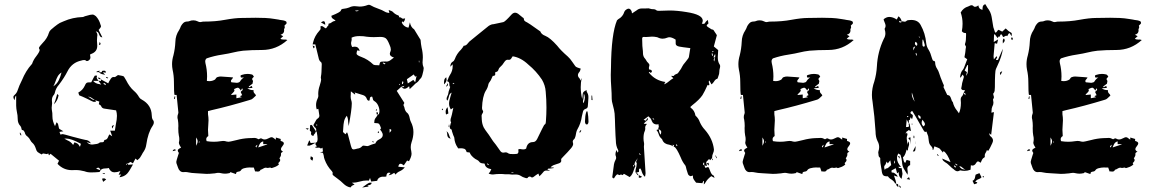

<svg xmlns="http://www.w3.org/2000/svg" viewBox="-20 -801 5445 905"><path d="M573.7 -22 584 -31.7Q575.2 -31.2 573.7 -22ZM479.5 -399.4Q477.5 -409.2 471.7 -409.2Q468.3 -409.2 466.8 -405.8ZM231.4 -394Q248.5 -405.3 256.8 -422.4Q265.1 -439.5 270 -459.5Q257.8 -451.7 251.7 -440.4Q245.6 -429.2 241.5 -417Q237.3 -404.8 231.4 -394ZM356.9 -108.9 361.3 -123 359.9 -124Q315.4 -147.9 292.5 -147.9L283.2 -147.5Q290 -143.1 297.4 -139.6Q314 -133.3 324.7 -117.7L331.1 -130.4Q339.4 -127.4 343.3 -125.2Q347.2 -123 350.1 -119.6Q353 -116.2 356.9 -108.9ZM453.6 1.5Q449.7 -10.7 442.9 -10.7Q438.5 -10.7 433.1 -5.9ZM426.8 -329.6Q414.1 -338.9 408.2 -342Q402.3 -345.2 394.5 -345.2Q400.9 -342.8 406 -338.6Q411.1 -334.5 415.8 -332Q420.4 -329.6 426.8 -329.6ZM457 -402.3 444.3 -419.9H418.9Q429.2 -406.7 449.2 -404.3ZM451.2 -427.7Q445.3 -427.7 440.9 -434.1Q440.4 -434.1 440.4 -434.6L443.8 -435.1Q451.2 -435.1 454.6 -428.2ZM488.8 -431.6 479.5 -434.1 480.5 -438 489.7 -435.1ZM509.3 -195.3Q507.3 -200.2 507.3 -203.1Q507.3 -210 517.6 -210.9L515.1 -207ZM78.6 -162.6Q76.7 -163.6 74.7 -168Q72.8 -172.4 72.8 -174.8L75.7 -175.8L81.1 -164.1ZM474.1 19.5 464.4 18.1V15.1L474.6 16.1ZM446.3 -588.4 449.7 -603Q454.1 -598.1 454.1 -594.2Q454.1 -590.3 446.3 -588.4ZM466.3 56.2 460.9 41.5Q466.8 39.6 470.7 39.6Q474.1 39.6 480.5 44.9ZM233.9 -309.1Q241.7 -328.1 247.1 -349.1L249.5 -357.9Q251.5 -356 253.7 -354.2Q255.9 -352.5 255.9 -351.1Q252 -326.7 233.9 -309.1ZM543 34.7Q547.4 25.4 551.3 21.5Q547.4 21.5 544.7 22Q542 22.5 539.1 22.5L547.4 5.4Q532.2 11.2 519 11.2Q501.5 11.2 492.7 -9.3Q486.8 -7.3 479 -7.3Q456.5 -7.3 452.1 4.9Q450.2 9.8 447.8 9.8Q428.2 11.7 408.7 11.7Q391.6 11.7 378.4 6.3Q356.9 0.5 336.4 0.5L318.8 1Q279.3 1 251 -28.8Q257.3 -40.5 258.3 -43.5L218.3 -76.2L210.9 -68.8Q209.5 -71.8 208.7 -74.2Q208 -76.7 207 -78.6Q204.1 -74.7 200.2 -74.7Q196.3 -74.7 191.9 -76.2Q187.5 -77.6 183.6 -77.6Q179.7 -77.1 176.8 -72.8Q164.6 -79.1 157.2 -84.5Q151.4 -90.3 149.4 -99.1Q143.1 -119.1 132.8 -127.4Q127 -132.3 123 -140.1Q117.7 -150.9 109.4 -157.7Q101.1 -163.1 97.7 -172.9Q97.7 -176.8 92.8 -183.6Q89.4 -188.5 83 -188.5L81.1 -194.8Q80.1 -202.6 76.2 -207Q63.5 -219.7 63.5 -240.2Q63.5 -257.3 59.6 -273.9Q56.6 -288.1 56.2 -302.7V-349.6Q51.8 -347.7 50.3 -338.9Q50.3 -333 47.9 -329.1Q43 -338.4 43 -343.3Q43 -349.1 49.8 -354.5Q59.6 -363.3 63.5 -376.5Q70.3 -397.5 83.5 -423.3Q101.6 -467.3 128.9 -497.6Q129.4 -498 130.1 -498.5Q130.9 -499 131.3 -500.5Q137.7 -519.5 150.4 -535.2Q167 -557.1 167 -565.4Q167 -566.9 166.5 -567.4Q163.6 -571.8 163.6 -575.2Q163.6 -577.6 169.4 -585Q175.3 -592.3 181.2 -598.6Q203.1 -620.6 210.4 -646Q212.9 -654.8 220.2 -661.1Q256.3 -692.4 270 -696.3Q275.4 -698.2 280.3 -700.7Q321.8 -719.2 369.6 -720.7Q372.6 -720.7 376 -722.7Q379.4 -724.6 388.2 -726.6Q406.2 -732.4 416 -732.4Q422.9 -732.4 432.1 -724.6Q447.8 -707.5 453.6 -685.1Q454.1 -683.1 455.1 -681.6Q456.1 -678.2 456.1 -675.8Q456.1 -673.3 447.3 -662.6Q445.8 -661.6 444.8 -660.2L462.4 -625Q452.6 -625 448.7 -635.3Q448.2 -636.7 447.5 -637.9Q446.8 -639.2 446.3 -641.1Q442.9 -651.9 431.2 -652.8Q439 -645.5 439 -635.3Q439 -631.3 438 -627.4Q437 -618.7 437 -609.9Q437 -604.5 438.5 -585.4Q438.5 -557.1 410.2 -546.9L404.3 -543.9L406.2 -530.8Q406.2 -523.9 402.8 -520.5Q396.5 -513.2 389.6 -513.2Q387.7 -513.2 387.2 -513.7Q382.8 -518.1 377.9 -518.1Q370.1 -518.1 363.3 -515.6Q318.8 -506.3 297.9 -464.4Q283.2 -435.1 258.3 -402.3Q243.2 -385.7 238.3 -363.3Q237.3 -358.4 234.4 -354.5Q224.6 -344.7 224.6 -328.1Q224.6 -324.7 225.1 -321.3Q225.6 -317.9 225.6 -314Q225.6 -309.6 224.6 -304.2Q223.6 -298.8 223.6 -293Q223.6 -285.6 226.6 -268.1L227.1 -251.5Q227.1 -230 239.3 -206.5Q244.1 -217.3 246.6 -224.6Q252 -220.7 253.7 -215.8Q255.4 -210.9 256.1 -205.1Q256.8 -199.2 259.3 -193.8L278.8 -182.1Q272.9 -181.2 268.6 -180.7Q264.2 -180.2 260.3 -179.2Q262.7 -171.9 265.1 -166.5Q267.6 -167 270.3 -168Q272.9 -168.9 275.9 -168.9Q279.3 -168.9 321.8 -156.7Q377 -142.1 382.3 -141.6Q397.9 -140.6 406.2 -128.9L408.7 -125.5L389.2 -130.9Q399.4 -119.6 414.6 -119.6Q417.5 -119.6 421.4 -120.4Q425.3 -121.1 429.2 -121.6Q443.4 -122.6 450.2 -129.4Q451.7 -130.4 460.9 -130.4Q470.2 -130.4 470.7 -137.7Q471.2 -138.2 471.7 -139.9Q472.2 -141.6 473.6 -141.6Q485.4 -142.1 490.2 -157.2Q492.2 -162.6 495.1 -167.5L508.8 -158.7Q502.4 -177.7 499.5 -185.1H521.5Q523.4 -199.7 525.9 -213.9Q531.2 -238.3 531.2 -254.9Q531.2 -267.6 527.3 -280.8L474.6 -288.6Q460.4 -289.6 456.5 -301.3Q456.1 -303.7 450.2 -307.1Q447.8 -308.1 445.8 -310.1L448.2 -322.3Q447.3 -323.2 428.7 -328.6L433.1 -321.8Q430.2 -321.8 427.7 -321.3Q425.3 -320.8 422.9 -320.8Q418 -320.8 390.6 -335.4Q364.7 -347.7 353.5 -351.6Q352.5 -353.5 351.6 -356.9Q350.6 -360.4 349.1 -364.7Q369.6 -375.5 379.4 -396.5Q382.8 -404.3 385.7 -408Q388.7 -411.6 394 -412.4Q399.4 -413.1 410.2 -413.1Q421.4 -436 426.3 -443.8Q427.2 -444.8 433.1 -444.8L437.5 -444.3Q435.5 -437 435.5 -435.1Q435.5 -431.6 443.8 -420.4L456.5 -419.4L455.1 -427.2L490.2 -408.2Q493.7 -417 498.5 -423.8Q505.9 -438 514.2 -438L519.5 -437.5Q521.5 -437.5 524.2 -439Q526.9 -440.4 529.8 -442.9Q532.7 -445.3 536.1 -447.3Q561.5 -443.4 564.2 -439.9Q566.9 -436.5 574.2 -423.3Q590.3 -391.1 610.4 -373.5Q626 -360.4 635.7 -342.8Q639.2 -336.4 648.4 -331.5Q693.8 -306.6 695.3 -257.8Q695.8 -243.7 698.7 -238.8Q705.1 -231.9 705.1 -224.6Q705.1 -215.8 699.2 -207.5Q677.7 -176.3 669.4 -118.7Q667 -101.6 657.7 -87.4Q652.3 -80.1 648.4 -71.8Q640.6 -56.2 631.8 -49.8L627.4 -45.9L618.7 -53.7L606.4 -30.8L595.7 -37.6L584.5 -31.7Q584.5 -29.3 583.5 -24.4L606.9 -25.9Q589.8 5.9 579.6 17.1Q566.9 31.2 543 34.7ZM475.6 -448.2 467.3 -450.2Q452.6 -452.6 446.3 -460.9H448.7L455.1 -460Q460.4 -460 461.4 -466.3Q462.9 -467.8 469.7 -467.8Q475.6 -467.8 476.6 -466.3Q477.5 -464.8 478.3 -462.9Q479 -460.9 480 -459L464.4 -460ZM446.3 -460.9H433.6Q437.5 -467.3 451.7 -467.3L450.7 -466.8ZM446.3 -460.4H445.8L446.3 -460.9ZM455.1 -427.2 454.6 -428.2H455.1Z M1092.3 19.5 1065.9 10.3Q1063.5 15.6 1058.1 15.6Q1049.3 17.6 1040.5 17.6Q1031.2 17.6 1021 15.1Q1015.6 13.7 1009.3 13.7Q1003.4 13.7 997.6 15.1Q991.7 16.6 985.8 16.6Q969.7 18.6 953.1 18.6Q942.4 18.6 904.3 15.6Q880.9 14.6 869.1 11.7Q861.3 9.8 853 9.8L843.3 10.3Q834.5 10.3 828.1 4.2Q821.8 -2 819.3 -10.3L811.5 -32.2Q811 -35.2 811 -38.6Q811 -42 819.8 -69.8L823.2 -80.1Q817.9 -86.9 817.9 -91.8Q817.9 -98.1 833.5 -105Q832.5 -106.9 831.1 -108.9Q829.6 -110.8 826.4 -117.2Q823.2 -123.5 823.2 -128.9Q825.2 -136.7 825.2 -145Q825.2 -153.8 822.8 -163.1Q820.3 -175.3 820.3 -197.3L820.8 -207Q820.8 -222.2 818.4 -236.8Q816.4 -243.2 816.4 -249Q816.4 -257.3 819.8 -265.1Q820.8 -267.6 820.8 -270.5Q820.8 -273.4 814.5 -333.5L812.5 -353.5H802.7Q799.8 -361.8 799.8 -415.5Q799.8 -444.3 793.5 -472.7Q791 -485.4 791 -498.5Q791 -519 797.4 -540Q805.2 -571.3 806.6 -603.5Q807.1 -633.8 824.2 -659.2Q827.1 -663.6 829.1 -668.5Q833 -681.6 843.8 -692.4Q851.1 -699.7 864.3 -699.7Q869.6 -699.7 875.5 -702.4Q881.3 -705.1 892.1 -705.1Q902.3 -705.1 912.1 -700.2Q918 -696.8 923.8 -696.8Q927.7 -696.8 931.2 -698Q934.6 -699.2 939.9 -699.2Q997.1 -699.2 1040 -707.5Q1088.4 -716.3 1118.2 -716.3Q1140.6 -717.3 1185.5 -717.3Q1208 -717.3 1230.5 -716.3Q1252.9 -715.3 1275.4 -711.4Q1284.7 -709.5 1293.9 -708.5L1297.9 -707.5Q1318.4 -705.6 1327.1 -700.7Q1331.1 -698.7 1331.1 -691.9Q1330.1 -688.5 1324.7 -684.1L1320.8 -680.2Q1322.3 -675.8 1322.3 -670.9Q1321.8 -668.9 1320.8 -667.2Q1319.8 -665.5 1319.3 -664.3Q1318.8 -663.1 1318.8 -662.1L1319.3 -657.2Q1319.3 -642.1 1302.2 -637.2L1314.9 -630.4L1301.8 -618.7Q1306.6 -614.3 1319.3 -614.3L1323.2 -614.7Q1328.6 -614.7 1334.5 -612.3Q1282.7 -565.4 1214.8 -565.4Q1165 -565.4 1126 -562Q1101.1 -559.1 1077.1 -553.2Q1060.1 -548.8 1026.9 -543.5Q989.7 -538.1 954.1 -525.9Q950.2 -523.9 947.8 -516.6L947.3 -511.7Q947.3 -506.8 948.2 -503.9Q956.1 -472.7 956.1 -440.9Q956.1 -430.2 955.1 -419.4Q960.9 -418.5 966.8 -418.5Q980.5 -418.5 992.2 -425.3Q994.6 -426.8 996.3 -429.7Q998 -432.6 999.8 -434.6Q1001.5 -436.5 1003.2 -437Q1004.9 -437.5 1006.3 -438Q1013.2 -440.4 1020.5 -440.4Q1041 -439.5 1062 -437.5L1078.6 -436Q1077.1 -431.6 1072.8 -427.2Q1068.4 -422.9 1068.4 -418.9Q1068.4 -416.5 1070.8 -413.1Q1090.3 -410.6 1096.7 -410.6Q1108.9 -412.1 1111.3 -417Q1119.1 -430.2 1129.9 -435.5H1115.7Q1113.8 -439.5 1113.8 -443.4Q1114.3 -446.8 1120.6 -448.2Q1133.3 -452.6 1146.5 -452.6Q1154.8 -452.6 1163.6 -450.7H1164.1Q1167.5 -450.2 1169.2 -449.2Q1170.9 -448.2 1172.4 -446.3Q1173.8 -444.3 1176.8 -439.5Q1175.3 -437.5 1172.6 -435.3Q1169.9 -433.1 1169.2 -431.2Q1168.5 -429.2 1168.5 -428.2Q1168.5 -425.8 1171.4 -421.9Q1172.4 -420.9 1172.4 -417Q1171.9 -414.1 1171.1 -411.4Q1170.4 -408.7 1170.4 -406.7L1152.3 -393.1Q1153.3 -392.6 1154.8 -389.6L1167 -396L1169.9 -386.7L1146 -384.8Q1157.2 -376 1175.3 -376L1174.8 -371.1Q1174.8 -368.7 1176.3 -365.5Q1177.7 -362.3 1181.4 -358.9Q1185.1 -355.5 1186.5 -350.6L1172.4 -337.4L1170.4 -335.9Q1167.5 -332.5 1158.2 -330.1Q1061.5 -300.8 977.1 -281.7L960.4 -277.3V-262.7Q962.9 -248 962.9 -233.9Q962.9 -222.7 961.7 -211.7Q960.4 -200.7 960.4 -189.5Q960.4 -176.3 961.9 -159.7Q952.1 -153.8 952.1 -145Q952.1 -141.1 954.1 -135.7Q970.7 -132.8 987.8 -132.8Q1004.4 -132.8 1021.5 -135.7Q1026.9 -136.7 1031.7 -136.7Q1040.5 -136.7 1048.8 -133.8Q1051.8 -132.8 1057.6 -132.8L1066.9 -134.3Q1069.3 -135.3 1071.8 -135.3Q1084 -137.7 1096.7 -141.1Q1123.5 -148.4 1152.3 -149.9Q1162.6 -149.9 1168.7 -150.4Q1174.8 -150.9 1178.7 -150.9Q1188.5 -150.9 1199.2 -144.5L1203.1 -146.5Q1207 -148.9 1210 -148.9Q1212.4 -148.9 1216.8 -146.2Q1221.2 -143.6 1227.1 -143.6Q1236.3 -143.6 1248.5 -150.4Q1255.4 -154.3 1260.3 -154.3Q1265.6 -154.3 1271.5 -148.9L1280.3 -142.6V-152.8Q1292 -149.9 1303.2 -146L1302.7 -137.2L1304.7 -136.2Q1307.6 -135.7 1310.1 -134.3Q1317.9 -130.9 1317.9 -125Q1317.9 -120.1 1311 -111.8Q1304.2 -103.5 1304.2 -98.6Q1304.2 -91.3 1314.5 -85.4Q1304.2 -83 1304.2 -75.2L1304.7 -71.3Q1304.7 -66.4 1299.8 -59.1Q1299.8 -58.1 1298.3 -56.6L1296.9 -55.2Q1300.8 -50.3 1300.8 -46.9Q1300.8 -40.5 1293 -33.7L1292 -32.7Q1292 -32.2 1292.2 -31Q1292.5 -29.8 1293.2 -28.6Q1293.9 -27.3 1294.4 -26.9V-25.4Q1284.7 -16.1 1269.5 -11.7L1262.7 -9.3Q1261.7 -8.8 1259.3 -8.8H1258.8Q1255.9 -11.2 1252.4 -11.2Q1249 -10.7 1246.3 -10Q1243.7 -9.3 1241.2 -9.3Q1239.3 -9.3 1237.3 -10Q1235.4 -10.7 1232.9 -10.7Q1227.5 -10.7 1219.7 -5.9Q1214.4 -2 1208.5 -1Q1205.1 5.9 1201.4 6.8Q1197.8 7.8 1195.3 7.8Q1192.4 7.8 1190.2 7.3Q1188 6.8 1186 6.8L1182.6 7.3L1176.3 -11.2H1166L1156.2 -11.7Q1149.9 -11.7 1143.6 -10.7L1136.7 -9.3Q1120.6 -6.8 1115.7 1.5Q1112.8 6.8 1104.5 7.8Q1099.6 8.3 1096.2 10.3Q1092.8 12.2 1092.3 19.5ZM1094.2 -337.9 1119.1 -342.8 1118.7 -343.3Q1116.2 -344.2 1114.7 -345.2Q1113.3 -346.2 1110.8 -347.7L1121.6 -352.5Q1117.7 -361.3 1114.7 -366.7Q1115.2 -370.1 1119.6 -372.8Q1124 -375.5 1124 -378.9Q1124 -381.3 1121.1 -384.8L1115.2 -374Q1107.4 -387.7 1100.6 -387.7Q1096.7 -387.7 1083 -380.9Q1085 -377.4 1085 -374.5Q1085 -370.6 1077.6 -363.3Q1072.3 -359.4 1068.8 -353L1094.2 -355.5ZM1197.3 -106 1239.3 -120.1 1239.7 -121.6H1220.7V-134.8Q1210.4 -131.8 1205.8 -124.8Q1201.2 -117.7 1198.2 -108.9ZM904.3 -113.8Q911.6 -126 911.6 -135.3Q911.6 -143.1 904.3 -153.3ZM1188 -105.5 1193.8 -119.1Q1184.6 -113.3 1184.6 -110.8Q1184.6 -109.9 1188 -105.5ZM918 -128.9 921.4 -131.3 919.4 -134.8 916.5 -131.3ZM804.2 -334 800.3 -335.4 802.7 -346.7 806.2 -346.2ZM793.5 -88.4Q797.4 -97.2 802.7 -97.2Q807.6 -97.2 807.6 -95.2Q807.6 -93.3 808.1 -91.8Q802.7 -90.8 793.5 -88.4Z M1760.7 -260.7Q1760.3 -260.7 1760.3 -261.2H1760.7ZM1754.9 -278.8 1751 -280.3 1754.4 -287.1 1756.3 -286.6ZM1762.7 -173.3Q1760.3 -175.8 1760.3 -176.8Q1760.3 -178.7 1761.5 -180.2Q1762.7 -181.6 1763.2 -182.6L1767.1 -177.7ZM1741.7 -129.9 1734.4 -131.8 1735.4 -135.3 1742.2 -132.8ZM1760.3 -261.2Q1754.9 -261.2 1754.9 -264.2V-267.6Q1755.4 -269 1755.4 -271Q1755.4 -272.5 1753.9 -273.4Q1761.7 -272.5 1761.7 -266.6Q1761.7 -264.2 1760.3 -261.2ZM1647 -96.7Q1651.4 -96.7 1664.6 -100.6Q1677.7 -101.6 1686 -110.8Q1689 -114.7 1693.4 -114.7Q1697.3 -114.7 1702.4 -113.5Q1707.5 -112.3 1711.4 -112.3Q1713.9 -112.3 1716.3 -113.3Q1731 -120.1 1749.5 -125Q1753.9 -137.7 1767.1 -143.6Q1784.2 -151.9 1784.2 -164.6Q1784.2 -172.9 1777.3 -183.1Q1772 -188.5 1772 -190.9Q1772 -193.4 1776.4 -195.8Q1772 -209.5 1767.1 -216.8Q1762.7 -221.2 1744.1 -221.2Q1744.1 -226.6 1744.6 -229Q1744.6 -239.3 1753.9 -249.5Q1757.8 -254.9 1760.7 -260.7Q1761.7 -261.2 1763.2 -261.5Q1764.6 -261.7 1766.1 -263.2Q1768.6 -270 1768.6 -277.8Q1768.6 -286.6 1765.6 -295.9Q1759.3 -314.5 1747.1 -322.8Q1738.3 -327.1 1737.3 -335Q1736.8 -339.8 1733.9 -345.7Q1723.1 -345.7 1723.1 -335.4Q1723.1 -328.1 1719.7 -326.2Q1712.4 -326.2 1709 -335Q1704.6 -348.1 1691.9 -352.5L1651.4 -365.2L1654.8 -357.4Q1653.8 -357.4 1652.3 -356Q1646.5 -361.3 1633.8 -370.6Q1633.8 -359.4 1633.3 -354.7Q1632.8 -350.1 1632.8 -346.2Q1632.8 -336.9 1635.7 -328.1Q1638.2 -321.3 1638.2 -313.5Q1638.2 -284.7 1623.5 -206.5Q1621.6 -216.8 1621.1 -226.1Q1621.1 -242.2 1614.7 -255.4Q1604.5 -242.7 1601.6 -228.5Q1598.6 -214.4 1598.1 -199.7Q1597.7 -189 1596.7 -178.7Q1602.1 -173.3 1608.4 -168L1615.7 -177.7Q1619.1 -172.9 1624 -151.9Q1636.2 -101.1 1640.4 -98.9Q1644.5 -96.7 1647 -96.7ZM1879.4 -389.6Q1882.3 -389.6 1886.2 -396.5L1872.1 -392.1Q1877 -389.6 1879.4 -389.6ZM1767.6 -493.2Q1770 -505.9 1772.9 -508.5Q1775.9 -511.2 1795.9 -511.2Q1798.3 -510.7 1801.3 -510.7Q1808.6 -510.7 1814.7 -513.9Q1820.8 -517.1 1825.9 -521.5Q1831.1 -525.9 1836.9 -529.8Q1817.4 -535.6 1817.4 -547.4Q1817.4 -550.8 1818.8 -554.2Q1822.3 -561 1822.3 -567.4Q1821.8 -578.1 1816.9 -587.9Q1806.6 -614.7 1797.9 -620.8Q1789.1 -627 1772.9 -627L1741.7 -626Q1725.1 -626 1708.5 -627.9Q1695.3 -630.9 1673.8 -630.9Q1652.3 -630.9 1637.2 -623.5L1637.7 -613.8Q1637.7 -610.4 1636.7 -607.9Q1634.8 -602.1 1634.8 -596.7Q1634.8 -589.8 1639.6 -579.6Q1647 -581.1 1652.3 -581.1Q1669.9 -581.1 1675.8 -561.5Q1667.5 -563.5 1663.6 -563.5Q1660.6 -553.7 1660.6 -548.3Q1660.6 -542.5 1674.8 -536.1L1683.1 -532.7Q1714.8 -521 1739.3 -497.1Q1743.2 -493.2 1767.6 -493.2ZM1902.3 -407.7 1928.2 -424.3 1937 -413.1 1943.4 -442.9 1937 -439.5 1930.2 -450.2 1897.9 -427.7ZM1816.4 -175.3Q1824.7 -184.1 1824.7 -187.5Q1824.7 -190.9 1816.4 -193.4ZM1878.4 -404.3 1881.8 -415 1876 -417.5 1874.5 -405.3ZM1792.5 -497.6 1797.4 -501.5 1785.6 -506.3 1784.2 -503.4ZM1661.1 -747.6Q1666 -747.6 1671.9 -752.4L1653.3 -751Q1656.7 -747.6 1661.1 -747.6ZM1956.5 -506.8V-514.6H1954.1L1954.6 -506.8ZM1863.8 -400.4 1865.7 -403.8 1861.8 -405.8 1860.4 -403.3ZM1472.7 -207 1474.6 -207.5V-215.3H1471.7ZM1632.3 82.5Q1613.8 79.6 1598.6 64.5Q1585.9 51.8 1570.8 41Q1558.1 30.8 1554.7 28.8Q1547.4 24.4 1547.4 19Q1547.4 16.6 1548.3 13.7Q1548.3 11.2 1543.9 5.4Q1521.5 -18.1 1510.3 -48.8Q1506.8 -57.6 1505.9 -67.4Q1503.4 -80.1 1500.2 -81.1Q1497.1 -82 1494.1 -82L1486.8 -81.5L1502.4 -86.9L1500 -105Q1498 -104 1495.6 -102.3Q1493.2 -100.6 1492.2 -100.6Q1489.3 -105 1482.9 -105L1471.7 -104.5Q1467.8 -104.5 1464.8 -107.9L1474.1 -111.3Q1466.8 -117.7 1466.8 -123Q1466.8 -125.5 1468.3 -128.4Q1476.6 -130.4 1476.6 -143.1L1477.1 -144.5Q1477.1 -156.7 1473.1 -178.7Q1473.1 -180.2 1469.7 -181.6Q1470.7 -185.1 1470.7 -188.5Q1470.7 -197.3 1462.9 -201.7Q1461.4 -203.1 1457 -211.4L1470.2 -234.9Q1472.7 -239.3 1476.6 -241.7Q1485.4 -247.1 1485.4 -255.9L1480.5 -288.1L1472.7 -285.6Q1469.7 -295.9 1469.7 -305.7Q1469.7 -321.3 1477.1 -336.4Q1480.5 -343.8 1480.5 -348.6L1480 -357.9Q1480 -377.9 1486.8 -397Q1493.7 -419.4 1493.7 -425.3Q1493.7 -429.7 1492.2 -435.5Q1492.2 -440.4 1493.2 -443.8Q1495.6 -451.2 1496.6 -499Q1496.6 -505.9 1491.7 -509.3Q1483.9 -515.1 1481.4 -529.8Q1481 -530.3 1481 -531.2Q1479 -542 1466.3 -591.8H1453.6L1456.1 -602.1Q1462.9 -631.3 1485.4 -656.2Q1490.7 -661.6 1491.2 -665Q1491.2 -673.3 1490.7 -677.2Q1493.7 -678.2 1496.1 -678.2Q1500.5 -678.2 1506.8 -672.9Q1507.3 -672.9 1507.3 -672.4Q1513.2 -667.5 1516.1 -667.5Q1518.6 -668.5 1522.9 -676.3Q1523.4 -677.7 1524.9 -678.2Q1528.8 -680.2 1528.8 -689.5Q1536.6 -689.9 1543.7 -695.8Q1550.8 -701.7 1562 -703.1Q1557.6 -707.5 1553 -710.2Q1548.3 -712.9 1545.2 -716.3Q1542 -719.7 1542 -726.6Q1585.4 -743.7 1586.7 -751.5Q1587.9 -759.3 1600.6 -759.8Q1613.8 -761.2 1625.5 -765.6Q1637.7 -772 1651.9 -772L1675.3 -770Q1693.8 -770 1711.9 -776.9Q1714.8 -778.3 1718.8 -778.3Q1722.2 -778.3 1725.1 -776.9Q1742.2 -767.1 1761.2 -760.7Q1780.3 -754.4 1798.3 -743.7Q1801.8 -741.7 1815.4 -739.7L1812 -753.9Q1827.6 -749 1831.1 -745.6Q1841.3 -733.9 1855.5 -729Q1861.3 -727.1 1861.3 -723.6Q1861.3 -722.2 1859.9 -720.2Q1861.3 -719.7 1863.8 -719.5Q1866.2 -719.2 1868.4 -718.8Q1870.6 -718.3 1871.6 -716.8Q1875.5 -712.9 1879.4 -712.9Q1884.8 -712.9 1889.6 -714.8Q1888.7 -709.5 1887.7 -706.1Q1886.7 -702.6 1880.4 -695.3Q1878.4 -697.3 1875.5 -701.2L1874 -695.3Q1877 -686 1886.2 -678.7Q1895.5 -671.4 1905.8 -670.9Q1907.7 -681.2 1912.1 -695.8Q1916 -672.9 1932.1 -662.6Q1933.6 -661.1 1957.5 -621.1L1962.4 -613.3Q1963.9 -592.8 1967.3 -576.2Q1973.1 -553.2 1973.1 -530.3Q1973.1 -523.4 1972.4 -517.3Q1971.7 -511.2 1971.7 -506.3Q1971.7 -494.1 1976.6 -482.9Q1977.1 -481.4 1977.1 -479.5Q1977.1 -470.7 1970.7 -447.3Q1967.3 -436.5 1964.8 -433.6Q1958 -427.2 1952.6 -418.9Q1948.7 -414.1 1942.6 -410.2Q1936.5 -406.2 1931.6 -400.4Q1930.2 -398.4 1911.1 -380.9L1908.7 -394Q1907.2 -394 1905.3 -392.1Q1895.5 -382.8 1887.2 -382.8Q1878.9 -382.8 1871.6 -392.1L1850.1 -372.6L1885.7 -316.4Q1885.7 -314 1883.8 -311.3Q1881.8 -308.6 1881.8 -305.7Q1881.8 -303.7 1883.3 -301.3Q1886.2 -296.9 1886.7 -291.5Q1890.1 -275.4 1900.4 -268.1Q1908.2 -261.2 1911.6 -242.2Q1913.1 -233.9 1916.5 -227.1Q1928.7 -203.6 1928.7 -178.7Q1928.7 -155.3 1919.9 -130.4Q1916 -118.7 1916 -107.4Q1916 -98.1 1918.5 -88.9Q1919.9 -82.5 1919.9 -76.7Q1919.9 -62.5 1907.7 -41L1898.9 -44.4L1883.3 -21.5Q1874 -29.3 1868.2 -29.3Q1859.9 -29.3 1857.4 -15.1Q1864.7 -14.6 1872.3 -13.7Q1879.9 -12.7 1888.2 -12.2Q1877.4 0.5 1864.7 5.9Q1852.1 11.2 1844.2 22Q1840.3 15.6 1838.4 13.7Q1835 15.1 1832 17.1Q1824.2 23.4 1811.5 25.4Q1812 24.4 1820.8 14.2Q1816.9 12.7 1813.5 12.7Q1801.8 12.7 1800.8 31.2Q1795.4 32.2 1789.6 32.2Q1787.6 31.7 1785.2 31.7Q1779.8 31.7 1773.9 33.7Q1760.3 38.6 1757.8 51.3Q1733.9 54.7 1729.5 54.7L1724.1 37.6L1718.8 50.3Q1713.9 49.8 1708.5 49.8Q1692.4 49.8 1675.5 54.9Q1658.7 60.1 1638.7 60.5L1651.4 68.8Q1638.2 73.7 1635.7 78.1Q1633.8 81.1 1632.3 82.5ZM1457.5 -160.2Q1445.8 -162.1 1445.8 -171.4Q1446.8 -174.3 1446.8 -176.8Q1446.8 -180.7 1442.4 -183.1Q1440.9 -184.1 1440.4 -185.1Q1441.4 -208.5 1441.9 -210.4Q1444.8 -212.4 1446.8 -212.4Q1449.2 -212.4 1451.7 -209Q1461.4 -193.4 1469.2 -182.1Q1466.8 -174.8 1465.3 -172.9Q1458.5 -167 1457.5 -160.2ZM1687 83Q1715.8 61.5 1719.5 60.8Q1723.1 60.1 1724.6 60.1L1731.9 60.5Q1731 66.4 1727.3 68.6Q1723.6 70.8 1719.5 71.5Q1715.3 72.3 1711.9 73.7L1717.8 78.1ZM1438 -114.3Q1434.6 -114.3 1427.7 -115.2L1437 -138.2H1439.9Q1441.4 -134.8 1442.4 -130.9L1444.3 -127L1468.3 -128.4Q1441.9 -114.3 1438 -114.3ZM1452.6 -43.5Q1442.9 -49.8 1442.9 -53.2Q1442.9 -57.1 1444.8 -64.5Q1455.6 -60.1 1455.6 -55.7Q1455.6 -52.2 1452.6 -43.5ZM1513.2 -684.1 1492.7 -695.3Q1501.5 -701.2 1505.9 -701.2Q1512.2 -701.2 1513.2 -684.1ZM1430.2 -189.9Q1428.2 -189.9 1420.4 -195.8L1434.6 -196.3Q1432.1 -189.9 1430.2 -189.9ZM1458 -572.8 1453.6 -586.4Q1463.4 -583 1463.4 -580.1Q1463.4 -577.6 1458 -572.8ZM1469.7 -181.6 1469.2 -182.1Q1469.7 -182.1 1469.7 -181.6Z M2463.9 39.1Q2460.4 39.1 2457.5 38.1Q2457 37.6 2456.3 37.6Q2455.6 37.6 2454.6 37.1Q2443.8 34.2 2434.3 27.8Q2424.8 21.5 2409.2 21.5L2394 22Q2388.7 22 2379.9 20.5H2361.8Q2349.6 19 2336.9 19Q2320.3 19 2303.7 21.5H2300.3Q2295.9 21.5 2283.2 17.6L2290.5 7.8Q2292.5 4.4 2293.9 0.5L2295.9 -3.4Q2267.1 -8.3 2264.6 -29.3Q2260.3 -30.8 2255.9 -30.8Q2243.2 -31.7 2238.3 -39.6Q2234.9 -44.4 2228.5 -47.4Q2225.1 -48.8 2222.2 -50.8Q2221.2 -51.8 2219.7 -52.2Q2198.7 -66.9 2193.8 -82.5H2191.4L2179.7 -84Q2175.8 -97.2 2168.5 -99.6Q2161.1 -102.1 2153.8 -102.1L2139.6 -101.6L2136.7 -106.4Q2123.5 -125.5 2121.6 -149.4Q2121.6 -154.3 2118.2 -159.7L2116.2 -164.6Q2115.2 -168.9 2109.9 -183.6Q2109.9 -185.1 2109.6 -187.5Q2109.4 -189.9 2108.9 -189.9Q2100.1 -193.8 2100.1 -200.2Q2100.1 -203.6 2101.6 -207.8Q2103 -211.9 2103.3 -214.8Q2103.5 -217.8 2104.5 -219.7Q2105.5 -221.7 2106 -222.4Q2106.4 -223.1 2106.4 -223.6L2106 -224.6Q2103.5 -229.5 2103.5 -233.9Q2103.5 -240.7 2106.2 -247.1Q2108.9 -253.4 2116.7 -293L2105 -285.2Q2096.7 -298.8 2096.7 -312.5Q2096.7 -326.2 2104 -348.6L2108.9 -364.7Q2097.7 -359.4 2095.2 -343.3Q2092.3 -330.6 2087.9 -326.7Q2085 -331.1 2085 -335.4Q2085 -340.8 2088.9 -348.6Q2091.8 -353.5 2092.8 -358.9Q2094.2 -370.1 2098.6 -381.3Q2100.6 -386.2 2102.1 -391.6Q2098.1 -393.6 2098.1 -400.9V-405.3Q2098.1 -416.5 2087.4 -418L2091.8 -428.2Q2095.2 -438.5 2100.6 -447.3Q2113.8 -466.3 2113.8 -490.2L2113.3 -498L2102.5 -486.3Q2102.5 -505.4 2116.2 -511.7Q2119.1 -512.7 2123.5 -522Q2132.8 -547.9 2152.8 -566.9Q2156.7 -570.8 2160.2 -576.2L2164.1 -582.5Q2165 -585.4 2166.5 -585.4Q2177.2 -585.4 2185.5 -597.2Q2188.5 -601.6 2192.4 -605Q2211.4 -620.1 2230 -635.7L2283.2 -678.7Q2295.9 -687 2306.2 -687Q2318.8 -689.9 2330.3 -692.1Q2341.8 -694.3 2352.5 -696.8Q2360.8 -698.7 2390.6 -731.9Q2398.9 -741.2 2408.2 -741.2Q2414.6 -741.2 2421.9 -736.3L2445.3 -717.3Q2446.8 -717.3 2447.8 -715.8Q2448.7 -714.4 2448.7 -713.9Q2449.2 -705.6 2453.6 -701.9Q2458 -698.2 2463.9 -695.8Q2473.6 -690.9 2510.7 -664.1Q2518.6 -658.2 2526.9 -652.8Q2531.2 -639.2 2550.8 -631.8Q2572.8 -623 2606.4 -585.4Q2623 -563.5 2656.2 -534.7Q2668 -523.9 2677.2 -509.8L2688.5 -493.7Q2691.4 -488.8 2695.3 -485.8Q2699.2 -482.9 2717.3 -477.5Q2714.4 -466.3 2711.9 -462.9Q2704.1 -454.6 2704.1 -446.8Q2704.1 -438.5 2712.4 -430.7Q2713.9 -428.7 2715.3 -420.9L2721.7 -433.1Q2717.3 -412.1 2717.3 -390.1Q2717.3 -362.8 2724.1 -334.5L2725.1 -340.3Q2726.1 -345.2 2726.1 -348.6V-353Q2726.1 -371.1 2745.6 -376L2745.1 -370.6Q2745.1 -369.1 2746.1 -368.2Q2752.9 -356.4 2753.2 -349.1Q2753.4 -341.8 2753.4 -339.4Q2753.4 -329.6 2752.2 -319.8Q2751 -310.1 2750.7 -300.5Q2750.5 -291 2739.7 -287.6Q2729 -284.2 2727.1 -271.5L2722.7 -252.9Q2718.3 -220.2 2701.7 -191.4Q2695.8 -181.2 2692.9 -159.7Q2690.4 -148.4 2685.1 -144Q2679.7 -139.6 2679.7 -132.8Q2679.7 -129.4 2681.2 -125L2681.6 -122.6Q2681.6 -114.3 2671.9 -102.5Q2656.2 -84 2633.8 -61.5Q2627.4 -55.2 2626.2 -53.2Q2625 -51.3 2625 -48.3L2625.5 -42.5Q2625.5 -39.1 2622.8 -36.1Q2620.1 -33.2 2615 -31.2Q2609.9 -29.3 2604.5 -27.8Q2597.2 -25.4 2589.1 -22.5Q2581.1 -19.5 2574.7 -11.7H2589.8V-8.8Q2578.1 -6.8 2563.5 -5.9L2560.1 -2L2573.2 3.4H2566.9L2554.7 2.9Q2545.4 2.9 2539.6 11.7Q2529.8 23.4 2522.5 29.8Q2521.5 26.4 2520.3 23.7Q2519 21 2518.1 18.1L2517.6 17.1Q2505.4 24.4 2498.8 30Q2492.2 35.6 2488.3 35.6Q2484.4 35.6 2480 31.7Q2479.5 31.2 2478 31.2Q2472.2 31.2 2469.2 34.2Q2466.8 39.1 2463.9 39.1ZM2401.9 -74.7Q2418 -74.7 2420.9 -78.1Q2423.8 -81.5 2423.8 -87.4Q2423.8 -91.3 2422.9 -96.7Q2426.8 -98.6 2431.2 -98.6Q2435.1 -98.1 2439 -97.4Q2442.9 -96.7 2446.8 -96.7Q2455.1 -96.7 2460 -100.6Q2460 -101.6 2460.4 -102.1Q2466.3 -131.3 2492.2 -131.3Q2504.4 -131.3 2511.7 -145.5Q2522.5 -168.9 2534.7 -192.4L2544.9 -211.9L2545.9 -212.9Q2552.7 -216.3 2552.7 -225.6Q2552.7 -229 2553.2 -230.5Q2555.7 -262.2 2555.7 -293.5Q2555.7 -331.5 2552.2 -369.1Q2550.3 -398.4 2534.7 -425.3Q2507.8 -465.8 2470.2 -496.6Q2435.1 -529.8 2396.5 -535.6Q2394 -532.7 2391.8 -528.6Q2389.6 -524.4 2386.7 -521.7Q2383.8 -519 2379.4 -519H2376Q2374.5 -519.5 2372.6 -519.5Q2364.3 -519.5 2356.9 -508.3Q2348.6 -494.1 2336.4 -483.9Q2332 -480 2330.1 -474.1Q2326.7 -461.9 2317.4 -461.9Q2314 -461.9 2314 -456.1L2314.5 -451.7Q2314.5 -443.4 2304.7 -443.4H2302.7L2299.3 -436Q2293 -420.4 2288.3 -415.3Q2283.7 -410.2 2282.2 -404.3Q2279.3 -387.2 2269.5 -373Q2253.9 -346.2 2252 -292Q2252 -284.2 2256.3 -278.8Q2257.3 -277.8 2257.3 -274.4Q2256.8 -271.5 2255.9 -269.5Q2250.5 -261.7 2250 -256.3L2251 -235.8Q2252 -217.3 2259.8 -200.7Q2267.1 -188 2275.9 -176.8Q2284.7 -165.5 2292 -153.8Q2303.2 -135.3 2317.4 -118.7Q2328.1 -104.5 2337.9 -89.8Q2343.3 -81.5 2352.5 -81.5Q2355 -81.5 2358.2 -82.3Q2361.3 -83 2365.2 -83Q2368.7 -82.5 2371.1 -81.1Q2378.4 -75.7 2385 -75.2Q2391.6 -74.7 2401.9 -74.7ZM2731 -314.5Q2736.8 -330.6 2736.8 -340.8Q2736.8 -350.6 2731.9 -360.8Q2730.5 -347.7 2730.5 -337.4Q2730.5 -334 2729.2 -330.6Q2728 -327.1 2728 -321.8Q2728 -318.4 2731 -314.5ZM2115.2 -404.3 2121.6 -407.7 2119.6 -410.6 2113.3 -406.2ZM2282.2 -22.5 2284.2 -25.4 2276.9 -30.8 2274.9 -28.3ZM2400.9 13.2 2401.4 12.2 2391.6 9.8 2391.1 13.2ZM2747.1 -214.4Q2745.1 -214.4 2743.2 -214.8Q2741.2 -215.3 2740.7 -216.3Q2737.3 -221.2 2737.3 -228Q2737.8 -256.3 2742.7 -270.5L2744.6 -275.9L2748.5 -276.4L2750 -270.5Q2753.4 -254.4 2753.9 -227.1Q2753.9 -220.2 2749.5 -215.3Q2749 -214.8 2747.1 -214.4ZM2082.5 -261.2Q2080.6 -268.1 2080.6 -274.4Q2080.6 -286.6 2089.8 -295.9L2093.3 -266.1ZM2072.8 -403.3V-408.7Q2072.8 -419.4 2074.5 -425.5Q2076.2 -431.6 2083.5 -437Q2085 -431.2 2085 -426.3Q2085 -414.1 2072.8 -403.3ZM2104.5 -147.5Q2093.8 -149.9 2090.8 -155.8Q2087.9 -161.6 2087.9 -168.9Q2087.9 -176.3 2084.5 -182.1Q2093.3 -177.2 2097.2 -163.1Q2099.6 -154.8 2104.5 -147.5ZM2772.9 -329.1 2768.1 -329.6V-350.6H2771ZM2082 -393.1 2091.3 -409.2 2091.8 -404.8Q2091.8 -394.5 2082 -393.1ZM2713.9 -175.8 2710.4 -178.2 2716.3 -187.5 2720.2 -185.1ZM2067.4 -282.2H2063V-288.1L2066.9 -288.6ZM2094.7 -202.1 2095.7 -213.4H2097.7L2098.1 -202.6Z M3346.7 -511.2 3350.6 -530.3Q3344.2 -523.9 3344.2 -519Q3344.2 -515.6 3346.7 -511.2ZM3350.6 -530.3Q3351.1 -537.1 3352.1 -543.5L3349.1 -544.4L3342.8 -530.3ZM3299.3 -21.5V-34.2Q3296.9 -34.2 3294.9 -33.7Q3293.9 -30.8 3293.9 -27.3Q3293.9 -23.4 3299.3 -21.5ZM2966.3 -13.7 2969.7 -24.4Q2964.4 -23.4 2964.4 -20Q2964.4 -17.6 2966.3 -13.7ZM3094.2 -166Q3096.7 -174.3 3096.7 -179.2Q3096.7 -186.5 3085.9 -191.4Q3085.9 -176.3 3094.2 -166ZM3111.3 -403.3Q3125 -410.2 3134.3 -418.5Q3143.6 -426.8 3153.8 -432.1Q3151.4 -435.1 3143.1 -443.4Q3149.4 -443.4 3153.8 -442.9Q3155.8 -442.9 3156.2 -443.8Q3159.2 -449.2 3167 -451.7Q3172.4 -453.1 3175.8 -456.5Q3183.1 -465.8 3189.5 -476.1Q3190.4 -478 3192.1 -480.7Q3193.8 -483.4 3195.3 -486.8Q3198.7 -494.6 3211.4 -509.3Q3219.2 -520 3221.2 -522Q3225.6 -526.9 3227.1 -532.2Q3230 -547.9 3231.9 -563L3233.9 -574.2Q3195.8 -578.6 3181.4 -581.5Q3167 -584.5 3165 -593.3Q3164.6 -595.2 3164.6 -614.3Q3147 -625.5 3135.3 -625.5Q3130.4 -625.5 3125.5 -623.5Q3114.3 -618.7 3103.5 -618.7Q3091.8 -618.7 3080.6 -624.5Q3079.1 -625.5 3077.9 -625.5Q3076.7 -625.5 3075.7 -626Q3064.5 -628.4 3053.2 -628.4Q3046.4 -628.4 3039.1 -627.4Q3031.7 -626.5 3024.4 -626.5L3014.2 -627Q3006.8 -627 3006.8 -618.2Q3007.3 -610.4 3007.3 -602.1Q3007.3 -583.5 3009.3 -569.8Q3010.7 -560.5 3010.7 -550.3Q3010.7 -534.7 3021 -523.9Q3024.4 -520 3026.9 -514.9Q3029.3 -509.8 3035.2 -504.6Q3041 -499.5 3041 -493.2Q3041 -490.7 3039.8 -487.8Q3038.6 -484.9 3038.6 -482.4L3039.1 -474.1L3044.4 -472.7Q3052.7 -471.2 3052.7 -464.4Q3052.7 -460 3046.9 -457.5L3040.5 -462.4L3038.1 -459.5Q3067.4 -421.4 3116.7 -414.6Q3112.8 -410.6 3112.5 -408.2Q3112.3 -405.8 3111.3 -403.3ZM3336.4 -538.1 3340.8 -539.1 3338.4 -549.3 3334.5 -548.8ZM3169.4 -111.8 3173.3 -115.7 3168 -121.1 3166 -119.6ZM3061.5 -236.8 3064 -239.3 3057.6 -244.1 3055.7 -241.7ZM3338.9 -554.7 3343.3 -557.1 3341.3 -560.5Q3339.4 -560.1 3338.1 -559.1Q3336.9 -558.1 3336.4 -558.1ZM2997.1 -69.8 2999.5 -71.3 2995.1 -78.6 2992.2 -76.7ZM2989.7 25.4Q2984.4 25.4 2981 18.1L2977.1 13.2Q2982.9 13.2 2985.8 18.8Q2988.8 24.4 2991.7 24.9ZM3321.8 -20.5 3310.5 -30.3 3319.8 -33.7ZM3335.9 -45.4 3337.4 -54.2Q3338.9 -52.7 3340.3 -49.8Q3340.3 -47.4 3335.9 -45.4ZM3297.4 68.4 3298.3 52.7 3295.9 51.8Q3293.9 54.2 3290.5 62.5L3261.2 60.1Q3251.5 47.9 3248.8 42.7Q3246.1 37.6 3246.1 31.7L3246.6 26.4Q3237.8 29.3 3232.9 29.3Q3224.6 24.9 3222.7 19Q3218.8 8.8 3215.8 -2.4Q3212.4 -19 3210.4 -21Q3196.8 -37.6 3189 -58.1Q3168 -106 3158.2 -108.4L3154.8 -109.9Q3157.2 -112.3 3157.2 -114.7Q3156.2 -116.7 3152.8 -118.2Q3152.8 -118.7 3152.3 -118.7Q3151.9 -118.2 3151.1 -118.2Q3150.4 -118.2 3149.9 -117.7Q3152.3 -113.8 3152.8 -111.3Q3144 -116.7 3135.3 -118.7Q3109.9 -122.1 3102.5 -140.6Q3101.1 -146 3098.1 -147.5Q3088.9 -154.8 3084.5 -169.4Q3081.5 -179.7 3074.2 -188.5L3085.4 -191.9L3082 -196.8Q3085.4 -199.2 3085.4 -204.1Q3085.4 -206.1 3084.7 -208Q3084 -210 3084 -212.4L3084.5 -215.3Q3079.6 -214.4 3075.7 -214.4Q3059.1 -214.4 3052.7 -230Q3049.3 -239.7 3045.9 -243.4Q3042.5 -247.1 3036.1 -252.9L3013.7 -236.3Q3021 -233.9 3024.9 -231.9L3030.8 -244.6Q3033.7 -242.7 3033.7 -239.7Q3033.7 -234.4 3026.6 -230Q3019.5 -225.6 3014.6 -217.3H3030.3Q3021 -209.5 3021 -199.2L3021.5 -195.3Q3021.5 -189 3019.5 -184.1Q3013.2 -171.4 3013.2 -149.9Q3013.2 -138.7 3015.6 -127.4Q3016.1 -125 3016.1 -122.1Q3016.1 -119.1 3015.6 -116Q3015.1 -112.8 3015.1 -108.9Q3019 -38.1 3022.9 15.6Q3022.9 20.5 3021.5 26.4Q3020.5 28.8 3020 32.2Q3010.7 24.9 3005.4 9.3Q3003.4 0 2998 -7.3Q2991.7 -5.4 2991.7 0L2992.2 3.4Q2992.2 7.8 2991.7 9.3L2977.1 13.2Q2975.1 11.2 2975.1 7.3Q2975.1 3.4 2976.1 -1.5Q2981.4 -18.1 2981.4 -32.2Q2981.4 -34.2 2979.7 -35.2Q2978 -36.1 2977.5 -36.6L2986.3 -55.7Q2972.7 -37.6 2971.7 -32.2Q2970.7 -29.3 2970.7 -24.4Q2971.2 -23.4 2973.1 -21.7Q2975.1 -20 2975.1 -18.1Q2970.7 -9.8 2967.8 -0.2Q2964.8 9.3 2960.7 17.8Q2956.5 26.4 2948.2 33.7Q2926.8 21 2920.9 18.1Q2916 24.4 2913.1 24.4Q2910.2 24.4 2907.2 20Q2904.3 24.4 2900.4 24.4L2889.2 20.5Q2880.4 27.3 2873.5 40.5L2865.7 35.2Q2867.2 26.4 2868.2 17.1Q2870.6 -5.4 2874 -26.9Q2876 -37.6 2881.3 -47.4Q2884.3 -52.2 2884.3 -57.6Q2884.3 -60.5 2883.3 -63.5Q2880.9 -68.8 2880.9 -74.7Q2880.9 -84 2886.7 -94.2Q2890.6 -82.5 2890.6 -81.5Q2894.5 -85 2894.5 -88.4Q2894.5 -91.8 2893.1 -94.7Q2882.8 -113.8 2882.8 -138.2Q2881.3 -153.3 2879.4 -207.5Q2878.9 -236.8 2877 -265.6Q2875.5 -281.2 2868.7 -305.7Q2863.3 -324.2 2863.3 -334.5Q2863.3 -362.3 2861.1 -390.6Q2858.9 -418.9 2858.9 -447.8L2859.9 -482.9Q2861.3 -641.1 2888.2 -705.1Q2890.1 -707.5 2894 -710.4Q2916 -722.2 2922.9 -745.6Q2925.3 -751.5 2931.9 -755.9Q2938.5 -760.3 2942.9 -760.3Q2947.8 -760.3 2952.1 -755.9Q2958 -749 2958 -742.7L2959 -737.8Q2977.1 -749 2981.9 -752.9Q2991.2 -761.2 3006.8 -761.2H3023.4Q3027.8 -761.7 3037.1 -761.7Q3041.5 -761.2 3045.9 -759.5Q3050.3 -757.8 3056.6 -757.8Q3063 -757.8 3066.9 -756.6Q3070.8 -755.4 3074.7 -752Q3077.1 -750 3085.9 -750Q3119.6 -751.5 3136.2 -751.5Q3171.4 -751.5 3215.8 -744.1Q3292.5 -732.4 3292.5 -703.6Q3292.5 -697.3 3288.1 -689.5Q3292 -688.5 3295.4 -688.5Q3301.3 -688.5 3303.7 -693.6Q3306.2 -698.7 3311 -702.6Q3314 -704.6 3316.4 -707Q3318.8 -696.8 3319.3 -690.4Q3311.5 -684.1 3311 -681.2Q3311 -676.8 3317.9 -672.9Q3322.3 -670.9 3325.7 -668Q3333.5 -661.6 3339.4 -661.6Q3343.3 -661.1 3349.6 -649.4Q3358.9 -636.2 3358.9 -634.8Q3349.6 -597.7 3344.7 -582Q3354.5 -574.7 3365.2 -564.9Q3363.3 -543.5 3363.3 -531.7Q3363.3 -511.2 3370.6 -499.5Q3373.5 -496.1 3374.5 -490.2Q3374.5 -483.9 3372.6 -478Q3370.6 -472.2 3370.6 -463.4Q3370.6 -452.1 3366.2 -442.4Q3364.7 -438.5 3363.5 -434.3Q3362.3 -430.2 3360.8 -429.7Q3352.5 -428.2 3345.2 -416Q3340.8 -408.7 3333.5 -403.3L3323.7 -421.4Q3320.8 -418.9 3320.8 -416.5Q3320.8 -412.1 3322 -409.2Q3323.2 -406.2 3323.7 -403.8Q3323.7 -400.9 3321.3 -398.4L3315.4 -400.9Q3301.3 -369.1 3291 -352.5Q3276.9 -331.5 3243.2 -305.2L3234.4 -297.4L3234.9 -293.9Q3254.4 -280.3 3257.8 -256.8Q3258.8 -256.3 3258.8 -255.4Q3272.9 -242.7 3278.8 -225.1Q3287.6 -205.1 3302.7 -189Q3339.4 -147 3345.2 -96.7Q3345.2 -87.4 3341.8 -80.6Q3336.4 -69.3 3336.4 -56.6H3336.9L3327.6 -45.9Q3326.7 -47.9 3321.8 -51.3Q3319.8 -48.3 3316.7 -45.7Q3313.5 -43 3311 -40Q3308.6 -37.1 3308.6 -33.2Q3308.6 -31.7 3312.5 -19L3299.8 -21L3305.2 -9.3Q3314.5 -13.7 3317.9 -13.7Q3320.3 -12.7 3322.8 -6.3Q3323.2 -4.4 3324.2 -2.9L3328.1 6.8Q3334 23.4 3344.7 27.3Q3345.2 27.3 3348.1 37.6L3332.5 29.3Q3314.9 43 3307.1 56.2Q3301.8 65.9 3297.4 68.4ZM2996.1 37.1Q2993.2 37.1 2990.2 34.7L2992.2 24.9Q2994.6 26.4 2998 27.8Q3001.5 29.3 3006.3 31.7Q3001 37.1 2996.1 37.1ZM3356.9 -55.2 3351.6 -67.4 3353.5 -68.4 3359.4 -56.2ZM2976.1 13.2V12.7H2976.6Z M3761.7 19.5 3735.4 10.3Q3732.9 15.6 3727.5 15.6Q3718.8 17.6 3710 17.6Q3700.7 17.6 3690.4 15.1Q3685.1 13.7 3678.7 13.7Q3672.9 13.7 3667 15.1Q3661.1 16.6 3655.3 16.6Q3639.2 18.6 3622.6 18.6Q3611.8 18.6 3573.7 15.6Q3550.3 14.6 3538.6 11.7Q3530.8 9.8 3522.5 9.8L3512.7 10.3Q3503.9 10.3 3497.6 4.2Q3491.2 -2 3488.8 -10.3L3481 -32.2Q3480.5 -35.2 3480.5 -38.6Q3480.5 -42 3489.3 -69.8L3492.7 -80.1Q3487.3 -86.9 3487.3 -91.8Q3487.3 -98.1 3502.9 -105Q3502 -106.9 3500.5 -108.9Q3499 -110.8 3495.8 -117.2Q3492.7 -123.5 3492.7 -128.9Q3494.6 -136.7 3494.6 -145Q3494.6 -153.8 3492.2 -163.1Q3489.7 -175.3 3489.7 -197.3L3490.2 -207Q3490.2 -222.2 3487.8 -236.8Q3485.8 -243.2 3485.8 -249Q3485.8 -257.3 3489.3 -265.1Q3490.2 -267.6 3490.2 -270.5Q3490.2 -273.4 3483.9 -333.5L3481.9 -353.5H3472.2Q3469.2 -361.8 3469.2 -415.5Q3469.2 -444.3 3462.9 -472.7Q3460.4 -485.4 3460.4 -498.5Q3460.4 -519 3466.8 -540Q3474.6 -571.3 3476.1 -603.5Q3476.6 -633.8 3493.7 -659.2Q3496.6 -663.6 3498.5 -668.5Q3502.4 -681.6 3513.2 -692.4Q3520.5 -699.7 3533.7 -699.7Q3539.1 -699.7 3544.9 -702.4Q3550.8 -705.1 3561.5 -705.1Q3571.8 -705.1 3581.5 -700.2Q3587.4 -696.8 3593.3 -696.8Q3597.2 -696.8 3600.6 -698Q3604 -699.2 3609.4 -699.2Q3666.5 -699.2 3709.5 -707.5Q3757.8 -716.3 3787.6 -716.3Q3810.1 -717.3 3855 -717.3Q3877.4 -717.3 3899.9 -716.3Q3922.4 -715.3 3944.8 -711.4Q3954.1 -709.5 3963.4 -708.5L3967.3 -707.5Q3987.8 -705.6 3996.6 -700.7Q4000.5 -698.7 4000.5 -691.9Q3999.5 -688.5 3994.1 -684.1L3990.2 -680.2Q3991.7 -675.8 3991.7 -670.9Q3991.2 -668.9 3990.2 -667.2Q3989.3 -665.5 3988.8 -664.3Q3988.3 -663.1 3988.3 -662.1L3988.8 -657.2Q3988.8 -642.1 3971.7 -637.2L3984.4 -630.4L3971.2 -618.7Q3976.1 -614.3 3988.8 -614.3L3992.7 -614.7Q3998 -614.7 4003.9 -612.3Q3952.1 -565.4 3884.3 -565.4Q3834.5 -565.4 3795.4 -562Q3770.5 -559.1 3746.6 -553.2Q3729.5 -548.8 3696.3 -543.5Q3659.2 -538.1 3623.5 -525.9Q3619.6 -523.9 3617.2 -516.6L3616.7 -511.7Q3616.7 -506.8 3617.7 -503.9Q3625.5 -472.7 3625.5 -440.9Q3625.5 -430.2 3624.5 -419.4Q3630.4 -418.5 3636.2 -418.5Q3649.9 -418.5 3661.6 -425.3Q3664.1 -426.8 3665.8 -429.7Q3667.5 -432.6 3669.2 -434.6Q3670.9 -436.5 3672.6 -437Q3674.3 -437.5 3675.8 -438Q3682.6 -440.4 3689.9 -440.4Q3710.4 -439.5 3731.4 -437.5L3748 -436Q3746.6 -431.6 3742.2 -427.2Q3737.8 -422.9 3737.8 -418.9Q3737.8 -416.5 3740.2 -413.1Q3759.8 -410.6 3766.1 -410.6Q3778.3 -412.1 3780.8 -417Q3788.6 -430.2 3799.3 -435.5H3785.2Q3783.2 -439.5 3783.2 -443.4Q3783.7 -446.8 3790 -448.2Q3802.7 -452.6 3815.9 -452.6Q3824.2 -452.6 3833 -450.7H3833.5Q3836.9 -450.2 3838.6 -449.2Q3840.3 -448.2 3841.8 -446.3Q3843.3 -444.3 3846.2 -439.5Q3844.7 -437.5 3842 -435.3Q3839.4 -433.1 3838.6 -431.2Q3837.9 -429.2 3837.9 -428.2Q3837.9 -425.8 3840.8 -421.9Q3841.8 -420.9 3841.8 -417Q3841.3 -414.1 3840.6 -411.4Q3839.8 -408.7 3839.8 -406.7L3821.8 -393.1Q3822.8 -392.6 3824.2 -389.6L3836.4 -396L3839.4 -386.7L3815.4 -384.8Q3826.7 -376 3844.7 -376L3844.2 -371.1Q3844.2 -368.7 3845.7 -365.5Q3847.2 -362.3 3850.8 -358.9Q3854.5 -355.5 3856 -350.6L3841.8 -337.4L3839.8 -335.9Q3836.9 -332.5 3827.6 -330.1Q3731 -300.8 3646.5 -281.7L3629.9 -277.3V-262.7Q3632.3 -248 3632.3 -233.9Q3632.3 -222.7 3631.1 -211.7Q3629.9 -200.7 3629.9 -189.5Q3629.9 -176.3 3631.3 -159.7Q3621.6 -153.8 3621.6 -145Q3621.6 -141.1 3623.5 -135.7Q3640.1 -132.8 3657.2 -132.8Q3673.8 -132.8 3690.9 -135.7Q3696.3 -136.7 3701.2 -136.7Q3710 -136.7 3718.3 -133.8Q3721.2 -132.8 3727.1 -132.8L3736.3 -134.3Q3738.8 -135.3 3741.2 -135.3Q3753.4 -137.7 3766.1 -141.1Q3793 -148.4 3821.8 -149.9Q3832 -149.9 3838.1 -150.4Q3844.2 -150.9 3848.1 -150.9Q3857.9 -150.9 3868.7 -144.5L3872.6 -146.5Q3876.5 -148.9 3879.4 -148.9Q3881.8 -148.9 3886.2 -146.2Q3890.6 -143.6 3896.5 -143.6Q3905.8 -143.6 3918 -150.4Q3924.8 -154.3 3929.7 -154.3Q3935.1 -154.3 3940.9 -148.9L3949.7 -142.6V-152.8Q3961.4 -149.9 3972.7 -146L3972.2 -137.2L3974.1 -136.2Q3977.1 -135.7 3979.5 -134.3Q3987.3 -130.9 3987.3 -125Q3987.3 -120.1 3980.5 -111.8Q3973.6 -103.5 3973.6 -98.6Q3973.6 -91.3 3983.9 -85.4Q3973.6 -83 3973.6 -75.2L3974.1 -71.3Q3974.1 -66.4 3969.2 -59.1Q3969.2 -58.1 3967.8 -56.6L3966.3 -55.2Q3970.2 -50.3 3970.2 -46.9Q3970.2 -40.5 3962.4 -33.7L3961.4 -32.7Q3961.4 -32.2 3961.7 -31Q3961.9 -29.8 3962.6 -28.6Q3963.4 -27.3 3963.9 -26.9V-25.4Q3954.1 -16.1 3939 -11.7L3932.1 -9.3Q3931.2 -8.8 3928.7 -8.8H3928.2Q3925.3 -11.2 3921.9 -11.2Q3918.5 -10.7 3915.8 -10Q3913.1 -9.3 3910.6 -9.3Q3908.7 -9.3 3906.7 -10Q3904.8 -10.7 3902.3 -10.7Q3897 -10.7 3889.2 -5.9Q3883.8 -2 3877.9 -1Q3874.5 5.9 3870.8 6.8Q3867.2 7.8 3864.7 7.8Q3861.8 7.8 3859.6 7.3Q3857.4 6.8 3855.5 6.8L3852.1 7.3L3845.7 -11.2H3835.4L3825.7 -11.7Q3819.3 -11.7 3813 -10.7L3806.2 -9.3Q3790 -6.8 3785.2 1.5Q3782.2 6.8 3773.9 7.8Q3769 8.3 3765.6 10.3Q3762.2 12.2 3761.7 19.5ZM3763.7 -337.9 3788.6 -342.8 3788.1 -343.3Q3785.6 -344.2 3784.2 -345.2Q3782.7 -346.2 3780.3 -347.7L3791 -352.5Q3787.1 -361.3 3784.2 -366.7Q3784.7 -370.1 3789.1 -372.8Q3793.5 -375.5 3793.5 -378.9Q3793.5 -381.3 3790.5 -384.8L3784.7 -374Q3776.9 -387.7 3770 -387.7Q3766.1 -387.7 3752.4 -380.9Q3754.4 -377.4 3754.4 -374.5Q3754.4 -370.6 3747.1 -363.3Q3741.7 -359.4 3738.3 -353L3763.7 -355.5ZM3866.7 -106 3908.7 -120.1 3909.2 -121.6H3890.1V-134.8Q3879.9 -131.8 3875.2 -124.8Q3870.6 -117.7 3867.7 -108.9ZM3573.7 -113.8Q3581.1 -126 3581.1 -135.3Q3581.1 -143.1 3573.7 -153.3ZM3857.4 -105.5 3863.3 -119.1Q3854 -113.3 3854 -110.8Q3854 -109.9 3857.4 -105.5ZM3587.4 -128.9 3590.8 -131.3 3588.9 -134.8 3585.9 -131.3ZM3473.6 -334 3469.7 -335.4 3472.2 -346.7 3475.6 -346.2ZM3462.9 -88.4Q3466.8 -97.2 3472.2 -97.2Q3477.1 -97.2 3477.1 -95.2Q3477.1 -93.3 3477.5 -91.8Q3472.2 -90.8 3462.9 -88.4Z M4250.5 -202.1Q4261.2 -202.1 4262.9 -203.6Q4264.6 -205.1 4264.6 -207.5Q4264.6 -210 4263.2 -213.9L4263.7 -218.8L4253.9 -237.8ZM4258.3 -249Q4259.8 -249 4262.2 -251.5Q4261.2 -252 4260 -253.2Q4258.8 -254.4 4257.8 -254.4Q4254.9 -254.4 4254.9 -251.5Q4256.8 -249.5 4258.3 -249ZM4314.9 -622.1 4316.4 -623 4312 -629.9 4310.5 -628.9ZM4482.4 -10.7 4486.3 -15.1 4478.5 -21.5 4476.1 -19ZM4490.7 -20.5 4493.2 -23.9 4483.9 -29.8 4481.9 -27.8ZM4297.9 -539.6 4302.2 -540.5 4298.8 -551.8 4295.9 -550.8ZM4193.4 -29.3Q4198.2 -32.2 4198.2 -36.6Q4198.2 -41 4195.3 -45.4ZM4285.2 -563.5 4293.9 -582Q4286.1 -580.1 4285.4 -576.7Q4284.7 -573.2 4284.7 -570.3ZM4301.8 -585Q4303.7 -589.4 4303.7 -592.8Q4303.7 -600.1 4294.9 -604Q4292.5 -599.6 4292.5 -595.7Q4292.5 -588.4 4301.8 -585ZM4318.8 -240.7Q4319.8 -244.1 4319.8 -246.6Q4319.8 -255.9 4307.1 -258.3Q4308.1 -251.5 4310.1 -246.8Q4312 -242.2 4318.8 -240.7ZM4525.9 -2 4530.8 -2.4Q4525.4 -2.9 4518.1 -9.3Q4510.7 -17.6 4501.5 -17.6Q4510.7 -2 4525.9 -2ZM4291.5 -321.8 4278.3 -364.7 4277.8 -357.4Q4277.8 -342.8 4291.5 -321.8ZM4333 -205.1Q4339.8 -210 4339.8 -215.8Q4339.8 -222.2 4328.1 -236.8Q4324.2 -229 4324.2 -222.7Q4324.2 -212.9 4333 -205.1ZM4335.4 -580.1Q4336.4 -581.1 4337.2 -582.5Q4337.9 -584 4338.6 -585.4Q4339.4 -586.9 4339.4 -587.9Q4336.4 -600.6 4331.1 -614.3L4328.1 -613.8L4327.6 -596.2Q4327.6 -585 4329.8 -583.5Q4332 -582 4335.4 -580.1ZM4532.7 -442.9Q4540.5 -452.1 4541.7 -460.9Q4543 -469.7 4543 -493.7Q4541.5 -493.7 4539.6 -494.6Q4530.8 -478 4526.9 -468.8L4537.6 -460.9Q4534.7 -451.2 4532.7 -442.9ZM4150.4 0Q4153.8 -5.9 4155.8 -6.6Q4157.7 -7.3 4160.2 -7.3Q4165 -7.3 4180.7 -22.9L4176.3 -45.4L4164.6 -30.8L4159.2 -39.6Q4154.8 -26.9 4152.8 -24.4Q4147.5 -19.5 4147.5 -14.6Q4147.5 -8.3 4149.9 -2ZM4529.8 -352.1Q4530.8 -355 4530.8 -357.4Q4530.8 -363.3 4522 -363.3L4529.3 -352.5Q4529.8 -352.5 4529.8 -352.1ZM4221.7 -694.3 4231 -697.3Q4220.2 -703.1 4219.2 -703.1L4217.8 -700.7Q4219.7 -696.3 4221.7 -694.3ZM4214.4 80.1Q4204.6 76.2 4204.6 66.4V64.9Q4212.9 65.9 4213.6 69.6Q4214.4 73.2 4214.4 80.1ZM4289.1 -149.4 4286.1 -150.4V-161.1L4288.6 -161.6Q4288.6 -160.6 4289.3 -159.2Q4290 -157.7 4290 -155.8Q4290 -153.3 4289.6 -151.9Q4289.1 -150.4 4289.1 -149.4ZM4279.8 -212.9 4277.3 -214.4 4277.8 -218.8Q4278.8 -218.3 4279.8 -218Q4280.8 -217.8 4280.8 -217.3Q4280.8 -214.8 4279.8 -212.9ZM4614.3 35.6Q4611.8 33.2 4611.8 31.7Q4611.8 30.3 4612.8 29.5Q4613.8 28.8 4614.3 28.3L4618.2 32.7ZM4295.4 -122.1H4294.9V-133.8H4295.4ZM4222.7 84 4217.8 75.2 4219.7 73.2Q4220.2 74.2 4221.7 75Q4223.1 75.7 4224.4 77.4Q4225.6 79.1 4225.6 80.6Q4225.6 82 4226.1 83ZM4401.4 -65.4 4396.5 -73.2 4398.9 -74.7 4404.3 -67.4ZM4269.5 45.9 4253.4 43 4264.6 33.7ZM4751 -611.8Q4746.1 -615.2 4746.1 -619.1Q4746.1 -622.1 4749.5 -625.5Q4753.9 -622.6 4753.9 -619.1Q4753.9 -615.7 4751 -611.8ZM4219.7 -53.7Q4218.3 -56.6 4212.4 -65.4Q4219.2 -65.4 4220 -63.2Q4220.7 -61 4220.7 -59.1Q4220.7 -54.7 4219.7 -53.7ZM4696.3 -446.8Q4693.4 -452.1 4693.4 -456.1Q4693.4 -461.9 4704.1 -464.8Q4702.1 -460.9 4700.7 -457Q4699.2 -453.1 4696.8 -448.7ZM4707 -595.7Q4707 -603 4706.5 -607.4Q4706.5 -615.2 4711.9 -620.1Q4715.8 -615.2 4715.8 -610.8Q4715.8 -605 4707.5 -596.7ZM4271.5 -120.1Q4270.5 -125.5 4270.5 -130.1Q4270.5 -134.8 4269.3 -138.7Q4268.1 -142.6 4263.7 -146Q4262.2 -147.5 4262.2 -148.9Q4262.2 -152.3 4271.5 -153.8ZM4287.1 -86.9 4282.7 -87.4 4295.9 -112.8Q4295.4 -94.7 4293.5 -90.8Q4291.5 -86.9 4287.1 -86.9ZM4571.8 67.9 4564 51.3Q4570.8 48.3 4573.2 43.2Q4575.7 38.1 4576.4 32.5Q4577.1 26.9 4579.1 22L4596.7 15.1L4606.4 34.7Q4601.1 41 4592.8 43.5Q4580.6 47.9 4577.1 56.2L4586.4 58.1Q4585.4 64.5 4578.6 65.4Q4573.7 65.9 4571.8 67.9ZM4204.1 64.5Q4200.2 64.5 4198.2 62.5Q4195.3 54.2 4181.6 44.9Q4171.4 39.6 4165.5 30.3Q4165.5 29.8 4164.6 29.8L4162.1 30.3Q4150.4 30.3 4144.5 26.1Q4138.7 22 4136.2 6.3Q4136.2 1.5 4133.3 -12.2Q4128.9 -36.1 4128.9 -47.4L4129.4 -51.3Q4129.4 -56.6 4127.4 -58.1Q4121.1 -62 4121.1 -70.3Q4121.1 -73.7 4120.4 -75.9Q4119.6 -78.1 4119.6 -82Q4119.6 -85.4 4120.6 -87.9Q4124 -98.1 4124 -107.4Q4124 -122.6 4116.2 -136.2Q4106.9 -154.8 4106.9 -181.2Q4102.5 -252.9 4092.8 -321.8Q4089.8 -337.9 4089.8 -353.5Q4089.8 -385.3 4101.1 -417Q4111.3 -451.7 4113.3 -488.3Q4116.7 -556.2 4145.5 -617.2Q4153.3 -629.9 4153.3 -643.6Q4153.3 -652.3 4150.4 -661.1Q4149.9 -662.6 4149.9 -666Q4154.3 -672.4 4154.3 -679.2Q4154.3 -686 4148.9 -697.8Q4145 -706.5 4145 -710.4Q4158.7 -721.2 4171.4 -721.2Q4188.5 -721.2 4207 -709Q4210.9 -717.3 4214.8 -724.1Q4225.1 -717.8 4230 -701.7L4231 -697.3L4233.9 -701.2Q4238.8 -698.7 4244.6 -698.7Q4250 -698.7 4254.9 -704.1Q4255.9 -705.1 4257.6 -705.3Q4259.3 -705.6 4262.2 -706.1Q4269 -707 4274.9 -707Q4306.6 -707 4319.3 -683.6Q4341.8 -643.6 4345.7 -597.7Q4347.7 -580.1 4357.9 -564.9Q4366.2 -551.3 4372.6 -527.3Q4375 -519.5 4376.5 -517.1Q4377.9 -514.6 4382.8 -513.4Q4387.7 -512.2 4387.7 -507.3Q4388.2 -489.7 4397.5 -476.1Q4403.3 -467.3 4406.2 -457.5Q4411.6 -439.5 4424.3 -409.2Q4429.2 -399.4 4429.2 -397Q4429.2 -394 4426.8 -391.1L4444.8 -353.5Q4454.1 -352.5 4457.8 -347.2Q4461.4 -341.8 4463.4 -335Q4465.8 -324.7 4471.2 -319.8Q4476.1 -297.4 4491.2 -279.3L4500 -267.1Q4509.3 -287.1 4509.3 -316.4Q4509.3 -321.3 4508.8 -325Q4508.3 -328.6 4508.3 -331.5Q4508.3 -342.8 4515.6 -348.6Q4518.6 -352.1 4522 -363.3L4528.8 -375.5L4518.6 -376.5V-376Q4510.7 -379.4 4510.7 -384.8Q4510.7 -386.7 4511.7 -389.2Q4513.2 -394.5 4513.7 -399.7Q4514.2 -404.8 4515.1 -409.2Q4521 -428.7 4523.4 -439Q4523.4 -440.9 4517.6 -449.7L4508.3 -435.5Q4507.8 -436 4506.6 -436.3Q4505.4 -436.5 4505.4 -437.5Q4507.8 -461.4 4519 -472.7Q4522.9 -476.6 4534.7 -510.3L4539.1 -521.5L4525.9 -531.2Q4525.9 -533.7 4526.9 -536.6Q4530.3 -553.7 4530.8 -561.5Q4530.8 -566.9 4533.2 -579.6Q4533.2 -582.5 4530.8 -585.9Q4528.3 -589.4 4528.3 -592.3Q4528.3 -594.2 4529.3 -596.7Q4533.7 -606.9 4533.7 -637.7Q4533.2 -641.1 4533.2 -645Q4520.5 -645 4515.1 -652.3Q4514.6 -653.3 4513.7 -653.8Q4517.1 -671.9 4517.1 -689Q4517.1 -716.8 4508.3 -742.2Q4521 -764.2 4543.5 -770.5Q4546.4 -771.5 4548.8 -772.9Q4554.7 -776.4 4560.1 -776.4Q4564.9 -776.4 4569.8 -771Q4571.8 -769 4575.2 -769Q4584 -769 4591.3 -775.9Q4593.3 -765.6 4597.2 -761.5Q4601.1 -757.3 4610.8 -754.4Q4611.3 -756.8 4611.3 -761.7Q4611.3 -778.3 4624.5 -781.2L4627.4 -776.4Q4630.4 -770.5 4634.3 -764.6Q4649.9 -745.6 4654.1 -721.4Q4658.2 -697.3 4662.1 -672.9L4670.4 -647.9L4673.3 -647.5Q4676.3 -647.5 4679.7 -653.3Q4683.1 -659.2 4687 -660.6Q4695.8 -655.8 4704.1 -651.9L4720.2 -667L4723.6 -664.1Q4734.4 -653.3 4738.8 -651.4Q4749 -646.5 4749 -642.6Q4749 -635.3 4748.5 -629.9L4738.8 -645L4733.9 -642.1L4727.5 -630.4Q4724.6 -632.8 4722.2 -632.8L4716.3 -629.9Q4711.9 -626.5 4708 -626.5L4701.7 -638.7Q4696.3 -638.7 4695.1 -637Q4693.8 -635.3 4693.8 -629.4Q4693.4 -627.4 4692.4 -626.5L4689.5 -631.3L4682.1 -621.6L4669.4 -639.2L4665.5 -638.2Q4664.1 -609.4 4664.1 -603L4684.6 -615.2L4679.7 -594.7Q4671.9 -597.2 4668.5 -597.2L4663.1 -536.1Q4663.1 -531.2 4664.6 -521L4676.8 -535.6Q4680.2 -533.7 4680.2 -531.2L4677.7 -525.9Q4674.8 -522.9 4674.8 -520.5L4675.3 -518.1L4684.1 -518.6L4707 -571.3Q4703.1 -536.6 4680.7 -489.7Q4677.2 -482.9 4674.3 -475.6Q4669.4 -466.8 4669.4 -390.1Q4669.4 -379.9 4668.2 -372.6Q4667 -365.2 4661.1 -358.9L4665 -343.3Q4665 -338.4 4661.1 -333.5Q4660.6 -333 4660.6 -330.1Q4660.6 -327.6 4661.6 -325.7Q4662.6 -320.8 4662.6 -316.9Q4662.6 -307.6 4657.2 -298.3Q4653.8 -290.5 4653.8 -279.8L4652.8 -270L4665 -272.5L4651.9 -165.5L4642.1 -173.3Q4643.6 -169.4 4644 -166.5Q4645.5 -161.6 4647.5 -159.7Q4660.6 -149.9 4660.6 -138.2Q4660.6 -130.9 4647 -105Q4639.2 -90.3 4638.7 -90.3Q4634.8 -90.3 4631.8 -93.8Q4630.4 -87.9 4627.2 -83.3Q4624 -78.6 4622.8 -75.2Q4621.6 -71.8 4621.6 -68.8L4622.1 -64Q4622.1 -60.1 4619.1 -58.1Q4611.8 -55.2 4606.9 -43.9Q4605 -38.6 4601.6 -33.7Q4600.6 -34.2 4599.4 -35.4Q4598.1 -36.6 4595.5 -38.3Q4592.8 -40 4589.8 -40Q4585 -40 4581.3 -33.2Q4577.6 -26.4 4573 -23.4Q4568.4 -20.5 4564 -20.5Q4560.5 -20.5 4556.2 -22L4554.7 -1Q4540.5 4.4 4525.9 4.4Q4517.6 4.4 4508.3 2.4L4505.4 2Q4498.5 6.3 4493.2 6.3Q4484.9 6.3 4475.6 -2.9Q4468.3 -7.3 4455.1 -20.5Q4443.4 -32.2 4434.6 -36.6Q4425.3 -42.5 4423.3 -47.9L4420.9 -53.7L4460.4 -36.6Q4445.8 -76.2 4427.7 -89.4L4424.3 -82Q4411.1 -99.1 4408.2 -101.3Q4405.3 -103.5 4384.3 -111.3L4379.4 -95.2L4375.5 -94.7L4376 -97.7Q4376 -105.5 4367.7 -113.8Q4359.4 -122.1 4357.9 -137.2L4355 -159.2Q4353 -166 4349.6 -173.3Q4348.1 -176.8 4347.2 -180.7Q4343.8 -179.2 4341.8 -179.2Q4336.9 -179.2 4333 -187Q4284.2 -272.9 4281.2 -275.9Q4279.8 -276.9 4278.8 -278.3Q4271.5 -273.4 4271.5 -269Q4271.5 -266.1 4274.9 -264.2Q4282.2 -260.3 4282.7 -257.3Q4282.7 -250 4280.8 -245.1Q4279.3 -242.2 4278.8 -238.8Q4273.9 -245.6 4272.5 -248.5Q4271.5 -247.6 4270 -241.7Q4270 -234.4 4263.7 -234.4L4264.2 -218.8H4267.1Q4273.4 -187 4273.9 -183.1L4262.7 -188Q4260.7 -185.1 4257.1 -183.1Q4253.4 -181.2 4251.5 -178.7Q4249.5 -176.3 4249.5 -172.9L4250 -169.9Q4253.9 -174.8 4254.9 -176.8Q4255.4 -173.8 4257.3 -168Q4257.3 -165 4256.8 -164.1Q4253.9 -157.2 4253.9 -150.9Q4253.9 -144 4255.4 -137.7Q4256.8 -131.3 4256.8 -125L4256.3 -117.7L4261.7 -134.8Q4265.1 -127.9 4265.1 -120.1Q4264.2 -113.8 4261.7 -107.2Q4259.3 -100.6 4259.3 -90.3L4253.4 -96.2Q4251.5 -91.3 4250.5 -85.9Q4245.1 -66.4 4235.8 -59.1Q4237.3 -55.2 4237.8 -50.8Q4238.3 -46.4 4240 -41.5Q4241.7 -36.6 4246.6 -32.7L4253.4 -47.4L4270 -42.5V-22.9Q4256.8 -17.6 4256.8 -5.4Q4256.8 -1.5 4257.8 2.4Q4258.8 6.3 4258.8 10.3Q4258.8 13.2 4258.3 16.4Q4257.8 19.5 4257.8 22.9Q4248 8.3 4240.2 -5.6Q4232.4 -19.5 4231.9 -36.6Q4230.5 -53.2 4225.1 -69.3Q4224.6 -70.3 4224.4 -71.3Q4224.1 -72.3 4213.9 -77.6Q4208 -66.4 4208 -55.7Q4208 -35.6 4227.1 -13.7Q4216.3 -14.6 4214.4 -15.1Q4215.8 -11.7 4217.3 -10Q4218.8 -8.3 4230 -8.3L4233.9 17.6Q4233.9 20 4233.4 21.7Q4232.9 23.4 4232.2 27.6Q4231.4 31.7 4230.7 36.1Q4230 40.5 4230 42Q4216.3 32.2 4216.3 15.6L4216.8 10.3Q4210 15.1 4208.5 15.6Q4205.1 3.9 4202.1 -8.3L4182.1 2.4L4182.6 4.4L4182.1 7.8Q4182.1 11.2 4183.6 12Q4185.1 12.7 4189.7 12.7Q4194.3 12.7 4202.6 20Q4204.6 22 4206.5 23.4Q4208.5 24.9 4211.4 32.2L4193.8 26.4Q4204.1 54.2 4204.1 64.5ZM4204.6 64.9Q4204.1 64.9 4204.1 64.5H4204.6Z M5119.6 19.5 5093.3 10.3Q5090.8 15.6 5085.4 15.6Q5076.7 17.6 5067.9 17.6Q5058.6 17.6 5048.3 15.1Q5043 13.7 5036.6 13.7Q5030.8 13.7 5024.9 15.1Q5019 16.6 5013.2 16.6Q4997.1 18.6 4980.5 18.6Q4969.7 18.6 4931.6 15.6Q4908.2 14.6 4896.5 11.7Q4888.7 9.8 4880.4 9.8L4870.6 10.3Q4861.8 10.3 4855.5 4.2Q4849.1 -2 4846.7 -10.3L4838.9 -32.2Q4838.4 -35.2 4838.4 -38.6Q4838.4 -42 4847.2 -69.8L4850.6 -80.1Q4845.2 -86.9 4845.2 -91.8Q4845.2 -98.1 4860.8 -105Q4859.9 -106.9 4858.4 -108.9Q4856.9 -110.8 4853.8 -117.2Q4850.6 -123.5 4850.6 -128.9Q4852.5 -136.7 4852.5 -145Q4852.5 -153.8 4850.1 -163.1Q4847.7 -175.3 4847.7 -197.3L4848.1 -207Q4848.1 -222.2 4845.7 -236.8Q4843.8 -243.2 4843.8 -249Q4843.8 -257.3 4847.2 -265.1Q4848.1 -267.6 4848.1 -270.5Q4848.1 -273.4 4841.8 -333.5L4839.8 -353.5H4830.1Q4827.1 -361.8 4827.1 -415.5Q4827.1 -444.3 4820.8 -472.7Q4818.4 -485.4 4818.4 -498.5Q4818.4 -519 4824.7 -540Q4832.5 -571.3 4834 -603.5Q4834.5 -633.8 4851.6 -659.2Q4854.5 -663.6 4856.4 -668.5Q4860.4 -681.6 4871.1 -692.4Q4878.4 -699.7 4891.6 -699.7Q4897 -699.7 4902.8 -702.4Q4908.7 -705.1 4919.4 -705.1Q4929.7 -705.1 4939.5 -700.2Q4945.3 -696.8 4951.2 -696.8Q4955.1 -696.8 4958.5 -698Q4961.9 -699.2 4967.3 -699.2Q5024.4 -699.2 5067.4 -707.5Q5115.7 -716.3 5145.5 -716.3Q5168 -717.3 5212.9 -717.3Q5235.4 -717.3 5257.8 -716.3Q5280.3 -715.3 5302.7 -711.4Q5312 -709.5 5321.3 -708.5L5325.2 -707.5Q5345.7 -705.6 5354.5 -700.7Q5358.4 -698.7 5358.4 -691.9Q5357.4 -688.5 5352.1 -684.1L5348.1 -680.2Q5349.6 -675.8 5349.6 -670.9Q5349.1 -668.9 5348.1 -667.2Q5347.2 -665.5 5346.7 -664.3Q5346.2 -663.1 5346.2 -662.1L5346.7 -657.2Q5346.7 -642.1 5329.6 -637.2L5342.3 -630.4L5329.1 -618.7Q5334 -614.3 5346.7 -614.3L5350.6 -614.7Q5356 -614.7 5361.8 -612.3Q5310.1 -565.4 5242.2 -565.4Q5192.4 -565.4 5153.3 -562Q5128.4 -559.1 5104.5 -553.2Q5087.4 -548.8 5054.2 -543.5Q5017.1 -538.1 4981.4 -525.9Q4977.5 -523.9 4975.1 -516.6L4974.6 -511.7Q4974.6 -506.8 4975.6 -503.9Q4983.4 -472.7 4983.4 -440.9Q4983.4 -430.2 4982.4 -419.4Q4988.3 -418.5 4994.1 -418.5Q5007.8 -418.5 5019.5 -425.3Q5022 -426.8 5023.7 -429.7Q5025.4 -432.6 5027.1 -434.6Q5028.8 -436.5 5030.5 -437Q5032.2 -437.5 5033.7 -438Q5040.5 -440.4 5047.9 -440.4Q5068.4 -439.5 5089.4 -437.5L5106 -436Q5104.5 -431.6 5100.1 -427.2Q5095.7 -422.9 5095.7 -418.9Q5095.7 -416.5 5098.1 -413.1Q5117.7 -410.6 5124 -410.6Q5136.2 -412.1 5138.7 -417Q5146.5 -430.2 5157.2 -435.5H5143.1Q5141.1 -439.5 5141.1 -443.4Q5141.6 -446.8 5147.9 -448.2Q5160.6 -452.6 5173.8 -452.6Q5182.1 -452.6 5190.9 -450.7H5191.4Q5194.8 -450.2 5196.5 -449.2Q5198.2 -448.2 5199.7 -446.3Q5201.2 -444.3 5204.1 -439.5Q5202.6 -437.5 5200 -435.3Q5197.3 -433.1 5196.5 -431.2Q5195.8 -429.2 5195.8 -428.2Q5195.8 -425.8 5198.7 -421.9Q5199.7 -420.9 5199.7 -417Q5199.2 -414.1 5198.5 -411.4Q5197.8 -408.7 5197.8 -406.7L5179.7 -393.1Q5180.7 -392.6 5182.1 -389.6L5194.3 -396L5197.3 -386.7L5173.3 -384.8Q5184.6 -376 5202.6 -376L5202.1 -371.1Q5202.1 -368.7 5203.6 -365.5Q5205.1 -362.3 5208.7 -358.9Q5212.4 -355.5 5213.9 -350.6L5199.7 -337.4L5197.8 -335.9Q5194.8 -332.5 5185.5 -330.1Q5088.9 -300.8 5004.4 -281.7L4987.8 -277.3V-262.7Q4990.2 -248 4990.2 -233.9Q4990.2 -222.7 4989 -211.7Q4987.8 -200.7 4987.8 -189.5Q4987.8 -176.3 4989.3 -159.7Q4979.5 -153.8 4979.5 -145Q4979.5 -141.1 4981.4 -135.7Q4998 -132.8 5015.1 -132.8Q5031.7 -132.8 5048.8 -135.7Q5054.2 -136.7 5059.1 -136.7Q5067.9 -136.7 5076.2 -133.8Q5079.1 -132.8 5085 -132.8L5094.2 -134.3Q5096.7 -135.3 5099.1 -135.3Q5111.3 -137.7 5124 -141.1Q5150.9 -148.4 5179.7 -149.9Q5189.9 -149.9 5196 -150.4Q5202.1 -150.9 5206.1 -150.9Q5215.8 -150.9 5226.6 -144.5L5230.5 -146.5Q5234.4 -148.9 5237.3 -148.9Q5239.7 -148.9 5244.1 -146.2Q5248.5 -143.6 5254.4 -143.6Q5263.7 -143.6 5275.9 -150.4Q5282.7 -154.3 5287.6 -154.3Q5293 -154.3 5298.8 -148.9L5307.6 -142.6V-152.8Q5319.3 -149.9 5330.6 -146L5330.1 -137.2L5332 -136.2Q5335 -135.7 5337.4 -134.3Q5345.2 -130.9 5345.2 -125Q5345.2 -120.1 5338.4 -111.8Q5331.5 -103.5 5331.5 -98.6Q5331.5 -91.3 5341.8 -85.4Q5331.5 -83 5331.5 -75.2L5332 -71.3Q5332 -66.4 5327.1 -59.1Q5327.1 -58.1 5325.7 -56.6L5324.2 -55.2Q5328.1 -50.3 5328.1 -46.9Q5328.1 -40.5 5320.3 -33.7L5319.3 -32.7Q5319.3 -32.2 5319.6 -31Q5319.8 -29.8 5320.6 -28.6Q5321.3 -27.3 5321.8 -26.9V-25.4Q5312 -16.1 5296.9 -11.7L5290 -9.3Q5289.1 -8.8 5286.6 -8.8H5286.1Q5283.2 -11.2 5279.8 -11.2Q5276.4 -10.7 5273.7 -10Q5271 -9.3 5268.6 -9.3Q5266.6 -9.3 5264.6 -10Q5262.7 -10.7 5260.3 -10.7Q5254.9 -10.7 5247.1 -5.9Q5241.7 -2 5235.8 -1Q5232.4 5.9 5228.8 6.8Q5225.1 7.8 5222.7 7.8Q5219.7 7.8 5217.5 7.3Q5215.3 6.8 5213.4 6.8L5210 7.3L5203.6 -11.2H5193.4L5183.6 -11.7Q5177.2 -11.7 5170.9 -10.7L5164.1 -9.3Q5147.9 -6.8 5143.1 1.5Q5140.1 6.8 5131.8 7.8Q5127 8.3 5123.5 10.3Q5120.1 12.2 5119.6 19.5ZM5121.6 -337.9 5146.5 -342.8 5146 -343.3Q5143.6 -344.2 5142.1 -345.2Q5140.6 -346.2 5138.2 -347.7L5148.9 -352.5Q5145 -361.3 5142.1 -366.7Q5142.6 -370.1 5147 -372.8Q5151.4 -375.5 5151.4 -378.9Q5151.4 -381.3 5148.4 -384.8L5142.6 -374Q5134.8 -387.7 5127.9 -387.7Q5124 -387.7 5110.4 -380.9Q5112.3 -377.4 5112.3 -374.5Q5112.3 -370.6 5105 -363.3Q5099.6 -359.4 5096.2 -353L5121.6 -355.5ZM5224.6 -106 5266.6 -120.1 5267.1 -121.6H5248V-134.8Q5237.8 -131.8 5233.2 -124.8Q5228.5 -117.7 5225.6 -108.9ZM4931.6 -113.8Q4939 -126 4939 -135.3Q4939 -143.1 4931.6 -153.3ZM5215.3 -105.5 5221.2 -119.1Q5211.9 -113.3 5211.9 -110.8Q5211.9 -109.9 5215.3 -105.5ZM4945.3 -128.9 4948.7 -131.3 4946.8 -134.8 4943.8 -131.3ZM4831.5 -334 4827.6 -335.4 4830.1 -346.7 4833.5 -346.2ZM4820.8 -88.4Q4824.7 -97.2 4830.1 -97.2Q4835 -97.2 4835 -95.2Q4835 -93.3 4835.4 -91.8Q4830.1 -90.8 4820.8 -88.4Z"/></svg>

Font: Pinzelan
Style: Regular
Weight: 400
Designer: GGBot
Version: 1.01